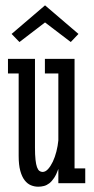

<svg xmlns="http://www.w3.org/2000/svg" viewBox="-20 -685 351 718"><path d="M298.8 0H198.2V-53.2Q190.9 -32.7 182.4 -19.8Q173.8 -6.8 164.3 0.5Q154.8 7.8 144.3 10.5Q133.8 13.2 123 13.2Q108.9 13.2 95.7 7.8Q82.5 2.4 72.3 -10.7Q62 -23.9 55.9 -46.1Q49.8 -68.4 49.8 -102.1V-410.2H9.8V-464.8H110.8V-132.8Q110.8 -105 112.8 -87.4Q114.7 -69.8 118.4 -59.8Q122.1 -49.8 127.4 -45.9Q132.8 -42 139.2 -42Q149.9 -42 159.7 -52.7Q169.4 -63.5 177.5 -80.3Q185.5 -97.2 190.9 -118.4Q196.3 -139.6 198.2 -160.2V-410.2H147.9V-464.8H258.8V-55.2H298.8ZM244.6 -527.8 148.4 -601.1 52.7 -527.8 23.4 -558.1 148.4 -665 273.4 -558.1Z"/></svg>

Font: Stint Ultra Condensed
Style: Regular
Weight: 400
Width: 1
Designer: Astigmatic (AOETI)
Foundry: Astigmatic (AOETI)
Version: Version 1.000